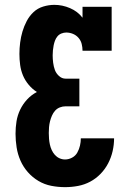

<svg xmlns="http://www.w3.org/2000/svg" viewBox="-20 -763 540 791"><path d="M248 8Q219 8 191 2.5Q163 -3 138.5 -17.5Q114 -32 95 -53.5Q76 -75 64.5 -101Q53 -127 48.5 -155.5Q44 -184 44 -212Q44 -238 48 -263Q52 -288 63 -311Q74 -334 91.5 -353Q109 -372 132 -384Q113 -396 98 -414Q83 -432 74.5 -452.5Q66 -473 63 -495.5Q60 -518 60 -541Q60 -564 63 -587.5Q66 -611 72.5 -633Q79 -655 90 -676Q101 -697 118 -713Q135 -729 158 -736Q181 -743 204 -743Q237 -743 268.5 -729.5Q300 -716 320 -690V-735H440V-554H320Q320 -568 316.5 -582Q313 -596 303.5 -607Q294 -618 280.5 -623.5Q267 -629 253 -629Q243 -629 233 -625Q223 -621 216.5 -613Q210 -605 206.5 -595.5Q203 -586 201 -576Q199 -566 198 -555.5Q197 -545 197 -535Q197 -535 197 -535Q197 -535 197 -535Q197 -520 199 -504.5Q201 -489 206 -475Q211 -461 223 -450Q235 -439 250 -439H307V-325H250Q238 -325 226.5 -320.5Q215 -316 207 -307Q199 -298 194 -286.5Q189 -275 186 -263Q183 -251 182 -239Q181 -227 181 -215Q181 -215 181 -215Q181 -215 181 -215Q181 -203 182 -191Q183 -179 185.5 -167.5Q188 -156 193 -145Q198 -134 206 -125Q214 -116 225 -111Q236 -106 248 -106Q263 -106 277 -113.5Q291 -121 298.5 -134.5Q306 -148 309.5 -163Q313 -178 313 -193H450Q450 -167 444 -140.5Q438 -114 425.5 -90Q413 -66 394 -46.5Q375 -27 351.5 -14.5Q328 -2 301.5 3Q275 8 248 8Z"/></svg>

Font: Iosevka Slab Heavy
Style: Regular
Weight: 900
Monospace: yes
Designer: Belleve Invis
Foundry: Belleve Invis
Version: Version 11.1.0; ttfautohint (v1.8.3)